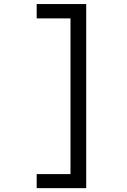

<svg xmlns="http://www.w3.org/2000/svg" viewBox="-20 -836 640 971"><path d="M416 -815.5V115.5H165.5V44.5H336.5V-743H165.5V-815.5Z"/></svg>

Font: Fira Code Light
Style: Regular
Weight: 400
Monospace: yes
Version: Version 5.002